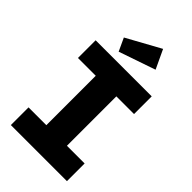

<svg xmlns="http://www.w3.org/2000/svg" viewBox="-279 -1032 1121 1121"><g transform="rotate(45 281.5 -471.5)"><path d="M50 -146H197V-554H50V-700H513V-554H367V-146H513V0H50ZM155 -828 364 -943 419 -826 192 -748Z"/></g></svg>

Font: Lexend Exa HM Xlight
Style: Bold
Weight: 700
Designer: Bonnie Shaver-Troup, Thomas Jockin, Octavio Pardo
Foundry: Lexend
Version: Version 1.091